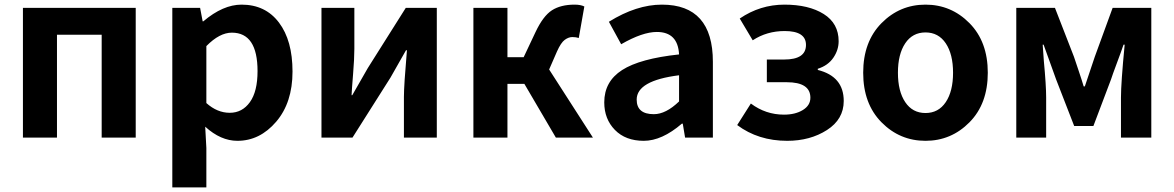

<svg xmlns="http://www.w3.org/2000/svg" viewBox="-20 -594 5070 829"><path d="M79 0V-560H566V0H419V-444H226V0Z M724 215V-560H844L855 -502H858Q943 -574 1023 -574Q1126 -574 1184.5 -496.5Q1243 -419 1243 -285Q1243 -151 1172.5 -68.5Q1102 14 1005 14Q933 14 866 -47L871 45V215ZM1092 -287Q1092 -453 981 -453Q928 -453 871 -395V-149Q918 -107 972 -107Q1026 -107 1059 -153Q1092 -199 1092 -287Z M1368 0V-560H1510V-383Q1510 -341 1504.5 -274Q1499 -207 1498 -183H1501Q1565 -294 1568 -300L1732 -560H1866V0H1724V-176Q1724 -225 1737 -377H1733Q1683 -290 1666 -259L1502 0Z M2024 0V-560H2171V-347H2241L2292 -455Q2325 -525 2363 -549.5Q2401 -574 2461 -574Q2487 -574 2503 -566L2479 -430Q2467 -434 2451 -434Q2435 -434 2418.5 -422Q2402 -410 2385 -372L2351 -294L2540 0H2380L2244 -232H2171V0Z M2924 -60Q2838 14 2759.5 14Q2681 14 2635 -33Q2589 -80 2589 -152Q2589 -242 2666 -291.5Q2743 -341 2912 -359Q2907 -456 2816 -456Q2754 -456 2662 -403L2609 -500Q2728 -574 2838 -574Q3058 -574 3058 -327V0H2938L2928 -60ZM2803 -101Q2855 -101 2912 -156V-269Q2729 -246 2729 -164Q2729 -101 2803 -101Z M3379 14Q3254 14 3163 -54L3222 -147Q3286 -99 3365 -99Q3414 -99 3446.5 -119Q3479 -139 3479 -172Q3479 -239 3377 -239H3291V-337H3366Q3460 -337 3460 -400Q3460 -460 3368 -460Q3291 -460 3230 -420L3174 -514Q3262 -574 3367 -574Q3472 -574 3536.5 -533.5Q3601 -493 3601 -416Q3601 -378 3578 -344.5Q3555 -311 3511 -297V-292Q3623 -264 3623 -158Q3623 -79 3550.5 -32.5Q3478 14 3379 14Z M4166 -66Q4087 14 3976 14Q3865 14 3786 -66Q3707 -146 3707 -280Q3707 -414 3786 -494Q3865 -574 3976 -574Q4087 -574 4166 -494Q4245 -414 4245 -280Q4245 -146 4166 -66ZM3888.5 -153Q3920 -106 3976 -106Q4032 -106 4063.5 -153Q4095 -200 4095 -280Q4095 -360 4063.5 -407Q4032 -454 3976 -454Q3920 -454 3888.5 -407Q3857 -360 3857 -280Q3857 -200 3888.5 -153Z M4368 0V-560H4535L4617 -349Q4622 -334 4637 -289.5Q4652 -245 4659 -221H4664Q4701 -330 4707 -349L4784 -560H4951V0H4820V-173Q4820 -236 4836 -401H4831Q4822 -374 4802.5 -322Q4783 -270 4777 -251L4701 -50H4618L4540 -251Q4532 -274 4513 -326Q4494 -378 4486 -401H4482Q4483 -381 4487 -331Q4497 -225 4497 -173V0Z"/></svg>

Font: Swei Fan Sans CJK TC
Style: Bold
Weight: 700
Version: Version 2.130